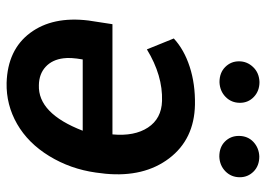

<svg xmlns="http://www.w3.org/2000/svg" viewBox="-128 -638 775 558"><g transform="rotate(90 259.0 -358.5)"><path d="M283.7 -538.1Q384.3 -536.1 439.7 -463.1Q495.1 -390.1 484.4 -277.8L481 -250Q470.7 -176.3 433.1 -114.7Q395.5 -53.2 339.8 -21.2Q284.2 10.7 220.2 9.3Q124 6.3 75.2 -59.1Q26.4 -124.5 39.1 -228.5L49.8 -298.3H370.1Q376 -362.3 350.1 -401.6Q324.2 -440.9 272.9 -442.4Q199.2 -444.8 123 -398.4L91.3 -476.6Q124 -506.8 173.8 -522.9Q223.6 -539.1 283.7 -538.1ZM227.1 -84.5Q309.1 -81.5 359.4 -211.9H152.3Q146 -176.3 148.9 -156.2Q152.8 -123.5 173.6 -104.2Q194.3 -85 227.1 -84.5ZM217.8 -725.6Q244.1 -725.6 261.2 -709.2Q278.3 -692.9 278.3 -668.9Q278.3 -644 261.2 -627.2Q244.1 -610.4 218.3 -609.4Q190.9 -609.4 174.3 -626Q157.7 -642.6 157.7 -666Q157.7 -689.5 174.3 -707Q190.9 -724.6 217.8 -725.6ZM374.5 -665.5Q374.5 -691.4 391.8 -707.8Q409.2 -724.1 434.1 -725.1Q461.4 -725.1 478 -708.5Q494.6 -691.9 494.6 -668.5Q494.6 -643.6 477.5 -626.7Q460.4 -609.9 434.6 -608.9Q407.2 -608.9 390.9 -625.2Q374.5 -641.6 374.5 -665.5Z"/></g></svg>

Font: Roboto Medium
Style: Italic
Weight: 500
Italic angle: -12°
Designer: Google
Version: Version 2.134; 2016